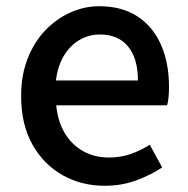

<svg xmlns="http://www.w3.org/2000/svg" viewBox="-20 -584 606 618"><path d="M317 14Q242 14 181 -20.5Q120 -55 84 -119.5Q48 -184 48 -275Q48 -342 69 -395.5Q90 -449 126 -486.5Q162 -524 207 -544Q252 -564 299 -564Q372 -564 422 -531.5Q472 -499 498 -440.5Q524 -382 524 -304Q524 -287 522.5 -271.5Q521 -256 518 -245H161Q166 -193 188.5 -155.5Q211 -118 247.5 -97.5Q284 -77 331 -77Q368 -77 400 -88Q432 -99 462 -118L502 -45Q464 -20 417.5 -3Q371 14 317 14ZM160 -325H424Q424 -395 392.5 -434Q361 -473 301 -473Q267 -473 237 -456Q207 -439 186.5 -406Q166 -373 160 -325Z"/></svg>

Font: Noto Sans SC Thin Medium
Style: Regular
Weight: 500
Version: Version 2.004-H2;hotconv 1.0.118;makeotfexe 2.5.65603